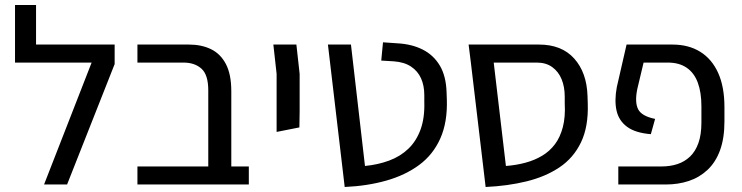

<svg xmlns="http://www.w3.org/2000/svg" viewBox="-20 -737 2963 767"><path d="M156 0 346 -487H40V-559H438V-481L248 0ZM40 -487V-717H124V-487Z M812 0V-376Q812 -438 785 -462.5Q758 -487 713 -487H529V-559H735Q785 -559 823 -540.5Q861 -522 882.5 -481Q904 -440 904 -372V0ZM529 0V-72H974V0Z M1085 -210V-291V-442L1072 -559H1164L1177 -442V-291L1176 -228Z M1357 10 1290 -559H1382L1438 -74Q1490 -79 1534.5 -95.5Q1579 -112 1611 -142.5Q1643 -173 1660 -219.5Q1677 -266 1675 -330V-357Q1675 -395 1662 -424Q1649 -453 1622 -471Q1595 -489 1553 -492L1503 -495L1510 -568L1567 -564Q1625 -561 1668.5 -539Q1712 -517 1737 -475Q1762 -433 1764 -368L1765 -340Q1768 -249 1739 -184Q1710 -119 1654.5 -78Q1599 -37 1523 -15.5Q1447 6 1357 10Z M1920 10 1861 -487 1947 -532 2001 -74Q2042 -77 2079 -87Q2116 -97 2146 -115Q2176 -133 2197 -161Q2218 -189 2228.5 -229.5Q2239 -270 2236 -325V-351Q2236 -390 2223.5 -420.5Q2211 -451 2186 -469Q2161 -487 2125 -487H1861L1852 -559H2133Q2224 -559 2274 -503Q2324 -447 2327 -354L2328 -323Q2331 -231 2301 -168.5Q2271 -106 2215 -68.5Q2159 -31 2083.5 -12.5Q2008 6 1920 10Z M2450 0V-72H2622Q2657 -72 2686 -81.5Q2715 -91 2736.5 -111.5Q2758 -132 2770 -165.5Q2782 -199 2782 -248V-312Q2782 -368 2767.5 -407Q2753 -446 2723 -466.5Q2693 -487 2648 -487H2551L2526 -382Q2515 -329 2529 -301Q2543 -273 2597 -262L2580 -201Q2518 -206 2485 -230.5Q2452 -255 2443 -295Q2434 -335 2444 -389L2483 -559H2666Q2731 -559 2777.5 -530Q2824 -501 2849 -445.5Q2874 -390 2874 -309V-252Q2874 -185 2856.5 -137Q2839 -89 2806.5 -58.5Q2774 -28 2731.5 -14Q2689 0 2640 0Z"/></svg>

Font: Assistant ExtraLight Medium
Style: Regular
Weight: 500
Version: Version 3.000